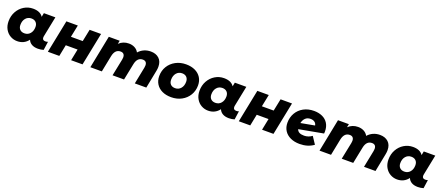

<svg xmlns="http://www.w3.org/2000/svg" viewBox="91 -1762 6849 2982"><g transform="rotate(20 3515.0 -271.0)"><path d="M710 -146 690 -5Q647 9 598 9Q535 9 494 -15Q453 -39 437 -81Q369 9 254 9Q194 9 141.5 -20.5Q89 -50 57 -106Q25 -162 25 -238Q25 -326 64.5 -397.5Q104 -469 171.5 -510Q239 -551 319 -551Q437 -551 485 -477L498 -542H688L620 -205Q618 -191 618 -185Q618 -138 668 -138Q694 -138 710 -146ZM449 -295Q449 -343 421.5 -371Q394 -399 346 -399Q289 -399 253 -357Q217 -315 217 -247Q217 -199 244.5 -171.5Q272 -144 320 -144Q377 -144 413 -186Q449 -228 449 -295Z M870 -542H1059L1018 -341H1213L1254 -542H1443L1334 0H1145L1183 -190H988L950 0H761Z M2454 -367Q2454 -334 2447 -300L2388 0H2198L2254 -280Q2258 -299 2258 -318Q2258 -354 2240.5 -372Q2223 -390 2190 -390Q2099 -390 2075 -273L2020 0H1830L1887 -280Q1891 -297 1891 -317Q1891 -353 1873.5 -371.5Q1856 -390 1823 -390Q1731 -390 1707 -271L1653 0H1463L1571 -542H1751L1740 -487Q1807 -551 1902 -551Q1956 -551 1999 -528.5Q2042 -506 2065 -463Q2103 -506 2153.5 -528.5Q2204 -551 2264 -551Q2350 -551 2402 -503Q2454 -455 2454 -367Z M2515 -238Q2515 -327 2558 -398Q2601 -469 2677 -510Q2753 -551 2848 -551Q2934 -551 2998 -520.5Q3062 -490 3097 -434.5Q3132 -379 3132 -305Q3132 -216 3089 -144.5Q3046 -73 2970.5 -32Q2895 9 2799 9Q2713 9 2649 -21.5Q2585 -52 2550 -108Q2515 -164 2515 -238ZM2939 -295Q2939 -343 2912 -371Q2885 -399 2837 -399Q2780 -399 2744 -357Q2708 -315 2708 -247Q2708 -199 2735 -171.5Q2762 -144 2810 -144Q2867 -144 2903 -186Q2939 -228 2939 -295Z M3866 -146 3846 -5Q3803 9 3754 9Q3691 9 3650 -15Q3609 -39 3593 -81Q3525 9 3410 9Q3350 9 3297.5 -20.5Q3245 -50 3213 -106Q3181 -162 3181 -238Q3181 -326 3220.5 -397.5Q3260 -469 3327.5 -510Q3395 -551 3475 -551Q3593 -551 3641 -477L3654 -542H3844L3776 -205Q3774 -191 3774 -185Q3774 -138 3824 -138Q3850 -138 3866 -146ZM3605 -295Q3605 -343 3577.5 -371Q3550 -399 3502 -399Q3445 -399 3409 -357Q3373 -315 3373 -247Q3373 -199 3400.5 -171.5Q3428 -144 3476 -144Q3533 -144 3569 -186Q3605 -228 3605 -295Z M4026 -542H4215L4174 -341H4369L4410 -542H4599L4490 0H4301L4339 -190H4144L4106 0H3917Z M5229 -308Q5229 -298 5227 -274L4825 -200Q4836 -167 4865.5 -151.5Q4895 -136 4945 -136Q4980 -136 5013.5 -147.5Q5047 -159 5074 -180L5153 -61Q5058 9 4922 9Q4836 9 4770.5 -21.5Q4705 -52 4669.5 -107.5Q4634 -163 4634 -238Q4634 -327 4675.5 -398.5Q4717 -470 4791.5 -510.5Q4866 -551 4963 -551Q5040 -551 5100.5 -523.5Q5161 -496 5195 -441Q5229 -386 5229 -308ZM4825 -301 5053 -343Q5047 -378 5020.5 -397Q4994 -416 4953 -416Q4901 -416 4868.5 -384.5Q4836 -353 4825 -301Z M6242 -367Q6242 -334 6235 -300L6176 0H5986L6042 -280Q6046 -299 6046 -318Q6046 -354 6028.5 -372Q6011 -390 5978 -390Q5887 -390 5863 -273L5808 0H5618L5675 -280Q5679 -297 5679 -317Q5679 -353 5661.5 -371.5Q5644 -390 5611 -390Q5519 -390 5495 -271L5441 0H5251L5359 -542H5539L5528 -487Q5595 -551 5690 -551Q5744 -551 5787 -528.5Q5830 -506 5853 -463Q5891 -506 5941.5 -528.5Q5992 -551 6052 -551Q6138 -551 6190 -503Q6242 -455 6242 -367Z M6989 -146 6969 -5Q6926 9 6877 9Q6814 9 6773 -15Q6732 -39 6716 -81Q6648 9 6533 9Q6473 9 6420.5 -20.5Q6368 -50 6336 -106Q6304 -162 6304 -238Q6304 -326 6343.5 -397.5Q6383 -469 6450.5 -510Q6518 -551 6598 -551Q6716 -551 6764 -477L6777 -542H6967L6899 -205Q6897 -191 6897 -185Q6897 -138 6947 -138Q6973 -138 6989 -146ZM6728 -295Q6728 -343 6700.5 -371Q6673 -399 6625 -399Q6568 -399 6532 -357Q6496 -315 6496 -247Q6496 -199 6523.5 -171.5Q6551 -144 6599 -144Q6656 -144 6692 -186Q6728 -228 6728 -295Z"/></g></svg>

Font: Montserrat Alternates ExtraBold
Style: Italic
Weight: 800
Italic angle: -11.3°
Designer: Julieta Ulanovsky
Foundry: Julieta Ulanovsky
Version: Version 7.200